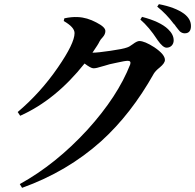

<svg xmlns="http://www.w3.org/2000/svg" viewBox="-20 -847 937 922"><path d="M86 55C231 3 358 -72 466 -169C562 -256 646 -364 719 -494C724 -502 733 -512 747 -523C764 -537 772 -549 772 -559C772 -577 755 -597 721 -620C690 -640 666 -650 649 -650C642 -650 631 -645 618 -635C606 -626 597 -621 590 -619C577 -614 551 -609 510 -603C470 -597 441 -594 424 -594C425 -596 427 -599 430 -603C443 -622 453 -637 458 -648C461 -654 466 -661 473 -668C482 -678 486 -688 486 -698C486 -711 472 -724 443 -739C413 -755 383 -764 353 -765C334 -766 312 -764 289 -759L286 -746C321 -726 338 -707 338 -688C338 -655 311 -600 258 -523C201 -440 136 -369 65 -309L77 -291C191 -342 294 -426 386 -542C406 -527 420 -519 429 -519C438 -519 452 -522 470 -528C475 -529 478 -530 481 -531C495 -536 515 -541 541 -546C567 -552 585 -555 594 -555C605 -555 609 -549 605 -537C565 -435 497 -331 400 -224C299 -114 191 -27 75 37ZM780 -618C800 -618 814 -633 814 -653C814 -672 805 -690 787 -707C762 -731 720 -751 662 -766L654 -753C682 -729 709 -697 735 -657C736 -656 736 -655 737 -654C754 -630 768 -618 780 -618ZM867 -687C887 -687 897 -699 897 -722C897 -745 886 -764 864 -781C835 -802 795 -817 743 -827L735 -815C764 -792 791 -764 814 -733C817 -730 819 -728 820 -727C821 -726 822 -724 823 -722C833 -709 840 -700 844 -696C851 -690 859 -687 867 -687Z"/></svg>

Font: AllPunType Bold
Style: Regular
Weight: 700
Version: 1.0